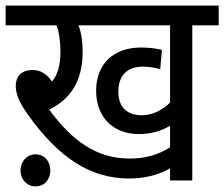

<svg xmlns="http://www.w3.org/2000/svg" viewBox="-20 -642 798 683"><path d="M664 -552H758V-622H0V-552H181C191 -526 195 -492 195 -458C195 -415 187 -378 165 -352C147 -378 125 -393 96 -393C53 -393 36 -366 36 -338C36 -312 45 -282 78 -236C191 -77 304 -7 440 -7C490 -7 541 -18 585 -43V0H664ZM484 -232C436 -232 401 -257 401 -316C401 -374 433 -405 489 -405C510 -405 532 -401 550 -396L556 -464C539 -470 504 -473 482 -473C385 -473 322 -416 322 -319C322 -223 385 -165 474 -165C520 -165 558 -178 585 -195V-118C539 -89 493 -78 441 -78C325 -78 238 -139 155 -252C228 -288 274 -350 274 -458C274 -494 269 -528 259 -552H585V-277C560 -253 526 -232 484 -232ZM53 -36C53 -3 76 21 106 21C138 21 159 -3 159 -36C159 -68 138 -93 106 -93C76 -93 53 -68 53 -36Z"/></svg>

Font: Noto Sans Devanagari UI SemiCondensed
Style: Regular
Weight: 400
Width: 4
Designer: Jelle Bosma - Monotype Design Team
Foundry: Monotype Imaging Inc.
Version: Version 2.003